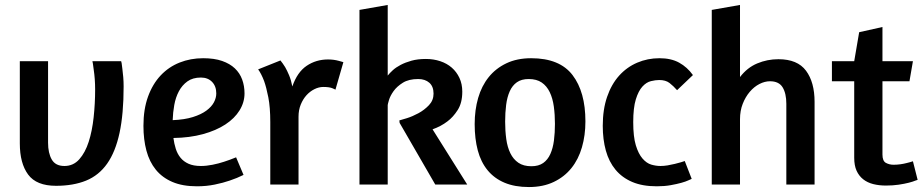

<svg xmlns="http://www.w3.org/2000/svg" viewBox="-20 -745 3729 775"><path d="M469 -498 471 -490Q472 -481 474 -466.5Q476 -452 477.5 -433.5Q479 -415 479 -396Q479 -285 462.5 -208.5Q446 -132 412.5 -84.5Q379 -37 327.5 -16Q276 5 206 5Q127 5 93.5 -40.5Q60 -86 60 -166V-498H174V-169Q174 -127 189 -101Q204 -75 240 -75Q276 -75 300 -102Q324 -129 338 -172.5Q352 -216 358 -271.5Q364 -327 364 -384Q364 -405 362.5 -425.5Q361 -446 358.5 -462Q356 -478 355 -488L353 -498Z M800 -510Q845 -510 876.5 -499Q908 -488 928 -469Q948 -450 957.5 -424Q967 -398 967 -368Q967 -332 947 -299.5Q927 -267 889.5 -242.5Q852 -218 799 -203.5Q746 -189 680 -188Q683 -165 689.5 -144.5Q696 -124 708.5 -108.5Q721 -93 741 -84Q761 -75 791 -75Q813 -75 838 -80Q863 -85 884 -92Q909 -100 933 -110L963 -39Q937 -26 907 -16Q881 -7 847 0Q813 7 775 7Q717 7 676 -10.5Q635 -28 609 -60Q583 -92 571 -137Q559 -182 559 -237Q559 -304 577.5 -355Q596 -406 628.5 -440.5Q661 -475 705 -492.5Q749 -510 800 -510ZM677 -260Q725 -262 758.5 -272.5Q792 -283 813 -298.5Q834 -314 843.5 -332Q853 -350 853 -368Q853 -397 836 -414.5Q819 -432 791 -432Q758 -432 736.5 -416.5Q715 -401 702 -376.5Q689 -352 683.5 -321.5Q678 -291 677 -260Z M1185 -274V0H1071V-252Q1071 -312 1063 -352.5Q1055 -393 1046 -418Q1035 -447 1022 -465L1112 -501Q1121 -490 1131 -474Q1139 -460 1147 -441Q1155 -422 1160 -396Q1180 -454 1218 -479.5Q1256 -505 1304 -505Q1327 -505 1347 -499.5Q1367 -494 1366 -494L1334 -383Q1335 -383 1322.5 -388.5Q1310 -394 1285 -394Q1267 -394 1249 -385Q1231 -376 1217 -360.5Q1203 -345 1194 -323Q1185 -301 1185 -274Z M1545 -725V-440Q1553 -450 1565.5 -461.5Q1578 -473 1597 -483Q1616 -493 1641 -500Q1666 -507 1699 -507Q1730 -507 1757 -498Q1784 -489 1803.5 -472Q1823 -455 1834.5 -430.5Q1846 -406 1846 -375Q1846 -330 1827.5 -301Q1809 -272 1786 -255Q1760 -235 1726 -223L1866 0H1737L1593 -249L1592 -259Q1600 -261 1622.5 -268Q1645 -275 1669 -288Q1693 -301 1711.5 -320.5Q1730 -340 1730 -367Q1730 -396 1713 -411Q1696 -426 1668 -426Q1630 -426 1606 -411Q1582 -396 1568.5 -377Q1555 -358 1550 -341Q1545 -324 1545 -321V0H1431V-705Z M2343 -255Q2343 -199 2329 -150.5Q2315 -102 2286.5 -66.5Q2258 -31 2215 -10.5Q2172 10 2115 10Q2058 10 2016.5 -7.5Q1975 -25 1948 -58Q1921 -91 1908.5 -138Q1896 -185 1896 -244Q1896 -301 1910 -349.5Q1924 -398 1952.5 -433.5Q1981 -469 2024 -489.5Q2067 -510 2124 -510Q2239 -510 2291 -442Q2343 -374 2343 -255ZM2019 -254Q2019 -217 2023.5 -184Q2028 -151 2040 -126.5Q2052 -102 2072.5 -88Q2093 -74 2125 -74Q2154 -74 2172.5 -87Q2191 -100 2201.5 -123.5Q2212 -147 2216 -178Q2220 -209 2220 -245Q2220 -282 2215.5 -315Q2211 -348 2199 -373Q2187 -398 2166.5 -412Q2146 -426 2114 -426Q2085 -426 2066.5 -413Q2048 -400 2037.5 -376.5Q2027 -353 2023 -321.5Q2019 -290 2019 -254Z M2713 -381Q2698 -398 2682.5 -410Q2667 -422 2641 -422Q2626 -422 2607.5 -417.5Q2589 -413 2573 -395.5Q2557 -378 2546.5 -344Q2536 -310 2536 -252Q2536 -193 2546.5 -158.5Q2557 -124 2573.5 -105Q2590 -86 2609 -80.5Q2628 -75 2646 -75Q2660 -75 2675 -77.5Q2690 -80 2704 -83.5Q2718 -87 2728.5 -90Q2739 -93 2744 -95L2772 -23Q2769 -22 2758.5 -17Q2748 -12 2730 -7Q2712 -2 2687 2.5Q2662 7 2631 7Q2573 7 2532 -10.5Q2491 -28 2464.5 -60Q2438 -92 2425.5 -137Q2413 -182 2413 -237Q2413 -303 2430.5 -354Q2448 -405 2479 -439.5Q2510 -474 2552 -492Q2594 -510 2642 -510Q2689 -510 2721.5 -492Q2754 -474 2777 -442Z M2967 -434Q2996 -472 3036.5 -489Q3077 -506 3122 -506Q3199 -506 3233.5 -459.5Q3268 -413 3268 -334V0H3154V-326Q3154 -368 3139 -392.5Q3124 -417 3088 -417Q3067 -417 3045.5 -406Q3024 -395 3006.5 -374.5Q2989 -354 2978 -326Q2967 -298 2967 -264V0H2853V-705L2967 -725Z M3338 -498H3428L3448 -615L3542 -636V-498H3665L3651 -417H3542V-121Q3542 -95 3556 -87.5Q3570 -80 3587 -80Q3601 -80 3615 -82Q3629 -84 3640 -87Q3653 -90 3665 -94L3684 -19L3675 -16Q3666 -12 3648.5 -7.5Q3631 -3 3607.5 0.5Q3584 4 3556 4Q3528 4 3504.5 -2Q3481 -8 3464 -21.5Q3447 -35 3437.5 -56Q3428 -77 3428 -108V-417H3338Z"/></svg>

Font: Amaranth
Style: Regular
Weight: 400
Designer: Gesine Todt
Foundry: Gesine Todt
Version: Version 1.001